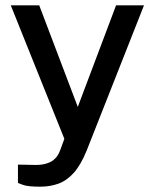

<svg xmlns="http://www.w3.org/2000/svg" viewBox="-20 -537 582 722"><path d="M131.5 165Q84 165 65.8 158Q47.5 151 47.5 151V82L100 83Q130 84.5 149.2 79.5Q168.5 74.5 179.8 65.8Q191 57 197 47Q203 37 206 28.5L222 -15L20.5 -517H127.5L272.5 -135L416.5 -517H521.5L306 29Q284 83 257.8 112.5Q231.5 142 200 153.5Q168.5 165 131.5 165Z"/></svg>

Font: Public Sans Medium
Style: Regular
Weight: 500
Designer: The Public Sans Project Authors: Dan O. Williams and USWDS (Libre Franklin designed by Pablo Impallari and Rodrigo Fuenz
Version: Version 1.007